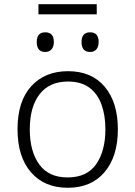

<svg xmlns="http://www.w3.org/2000/svg" viewBox="-20 -879 640 909"><path d="M301 10Q190 10 126.5 -63.5Q63 -137 63 -267Q63 -400 128 -471Q193 -542 302 -542Q414 -542 476 -468Q538 -394 538 -267Q538 -138 475 -64Q412 10 301 10ZM300 -39Q392 -39 435.5 -102Q479 -165 479 -267Q479 -333 460.5 -384Q442 -435 403 -464Q364 -493 302 -493Q214 -493 167.5 -433Q121 -373 121 -266Q121 -163 165.5 -101Q210 -39 300 -39ZM407 -633Q366 -633 366 -680Q366 -726 407 -726Q447 -726 447 -680Q447 -658 436.5 -645.5Q426 -633 407 -633ZM194 -633Q154 -633 154 -680Q154 -726 194 -726Q235 -726 235 -680Q235 -658 224 -645.5Q213 -633 194 -633ZM162 -811V-859H438V-811Z"/></svg>

Font: Noto Sans Mono Light
Style: Regular
Weight: 300
Designer: Monotype Design Team
Foundry: Monotype Imaging Inc.
Version: Version 2.014; ttfautohint (v1.8.4.7-5d5b)